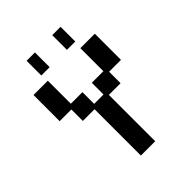

<svg xmlns="http://www.w3.org/2000/svg" viewBox="-225 -911 1043 1043"><g transform="rotate(-45 296.0 -389.5)"><path d="M240 12V-344H150V-432H60V-633H170V-456H259V-366H331V-456H420V-633H531V-432H440V-344H350V12ZM165 -678V-791H229V-678ZM362 -678V-791H426V-678Z"/></g></svg>

Font: Pixelify Sans Medium
Style: Regular
Weight: 500
Designer: Stefie Justprince
Foundry: Typecalism Foundryline
Version: Version 1.000;February 13, 2025;FontCreator 15.0.0.3015 64-b